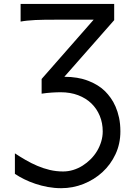

<svg xmlns="http://www.w3.org/2000/svg" viewBox="-20 -733 681 982"><path d="M459 -632.3H278.3Q242.2 -632.3 213.1 -632.1Q184.1 -631.8 160.6 -630.6Q137.2 -629.4 118.7 -627.4Q100.1 -625.5 85.4 -622.6V-712.9H564V-629.9L309.1 -340.3Q378.4 -340.3 431.6 -319.6Q484.9 -298.8 517.6 -266.1Q532.2 -251.5 546.1 -232.2Q560.1 -212.9 571 -187.7Q582 -162.6 588.9 -131.1Q595.7 -99.6 595.7 -61Q595.7 2.4 570.8 55.7Q545.9 108.9 503.9 147.5Q461.9 186 407.2 207.8Q352.5 229.5 293 229.5Q258.3 229.5 224.9 223.4Q191.4 217.3 160.9 207Q130.4 196.8 103.8 183.6Q77.1 170.4 56.2 156.2V51.3Q82.5 68.8 111.3 85.4Q140.1 102.1 170.9 115.2Q201.7 128.4 234.6 136.2Q267.6 144 302.7 144Q329.1 144 354.5 136.2Q379.9 128.4 402.3 114.3Q424.8 100.1 443.8 81.1Q462.9 62 476.6 39.1Q490.2 16.1 497.8 -9.3Q505.4 -34.7 505.4 -61Q505.4 -104 490.2 -140.6Q475.1 -177.2 447.3 -204.1Q419.4 -231 379.6 -246.1Q339.8 -261.2 290.5 -261.2Q269.5 -261.2 243.9 -259.5Q218.3 -257.8 192.9 -253.9V-329.1Z"/></svg>

Font: Andika FrenchTight
Style: Regular
Weight: 400
Designer: Victor Gaultney, Annie Olsen, Julie Remington, Don Collingsworth, Eric Hays, Becca Hirsbrunner
Foundry: SIL International
Version: Version 5.000 ; Dig1 Dig4Opn Dig7 LnSpcTght